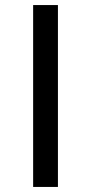

<svg xmlns="http://www.w3.org/2000/svg" viewBox="-20 -739 361 759"><path d="M111 -719H209V0H111Z"/></svg>

Font: Nebula Sans Medium
Style: Regular
Weight: 500
Designer: Paul D. Hunt for Adobe (as Source Sans)
Foundry: Nebula Entertainment & Broadcasting LLC
Version: Version 1.010